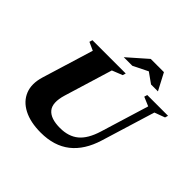

<svg xmlns="http://www.w3.org/2000/svg" viewBox="-209 -1067 1290 1290"><g transform="rotate(45 436.0 -421.5)"><path d="M285 -275.5Q257 -183 292 -140.8Q327 -98.5 416.5 -98.5Q497.5 -98.5 548.2 -140.5Q599 -182.5 628 -277.5L733 -620.5L668 -648L674.5 -670H872L865.5 -648L791.5 -620.5L674.5 -238.5Q636 -113 554.8 -49Q473.5 15 347 15Q248.5 15 183 -19Q117.5 -53 93.2 -113.8Q69 -174.5 93.5 -255.5L205.5 -621.5L147 -648L153.5 -670H470L463.5 -648L389.5 -618.5ZM383 -738 519.5 -858H645L708 -738H642.5L569.5 -790L464.5 -738Z"/></g></svg>

Font: Newsreader 16pt ExtraBold
Style: Italic
Weight: 800
Italic angle: -17°
Designer: Hugues Gentile
Foundry: Production Type
Version: Version 1.003; ttfautohint (v1.8.3)